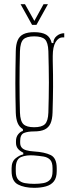

<svg xmlns="http://www.w3.org/2000/svg" viewBox="-20 -759 338 919"><path d="M143.5 140Q96.5 140 66 124Q35.5 108 35.5 60Q35.5 56 35.5 52.8Q35.5 49.5 35.5 46Q35.5 14.5 54.5 -1Q73.5 -16.5 91.5 -20V-28Q73.5 -37 65 -48.2Q56.5 -59.5 56.5 -76Q56.5 -78.5 56.5 -80.2Q56.5 -82 56.5 -84Q56.5 -103.5 67.5 -116.8Q78.5 -130 89.5 -132V-141Q72.5 -151 64.5 -170.2Q56.5 -189.5 55.5 -220Q54.5 -262.5 54 -295.2Q53.5 -328 53.5 -359.5Q53.5 -391 54 -427.5Q54.5 -464 55.5 -514Q56 -546.5 64.8 -566.5Q73.5 -586.5 92.8 -595.8Q112 -605 143.5 -605Q181 -605 201 -593Q221 -581 227.5 -553H235.5Q235.5 -573.5 251.5 -586.8Q267.5 -600 287.5 -600V-580H280.5Q259.5 -580 246 -557.2Q232.5 -534.5 232.5 -491V-468Q233.5 -430.5 233.8 -400.8Q234 -371 234 -343.8Q234 -316.5 233.2 -286.8Q232.5 -257 231.5 -220Q230.5 -188 221.8 -168.2Q213 -148.5 194 -139.2Q175 -130 143.5 -130Q113 -130 94.8 -122.5Q76.5 -115 76.5 -84V-76Q76.5 -61.5 83.8 -52.8Q91 -44 105.8 -39.8Q120.5 -35.5 143.5 -34Q193 -31 222.2 -17Q251.5 -3 251.5 46Q251.5 49.5 251.5 52.8Q251.5 56 251.5 60Q251.5 92 237.8 109.2Q224 126.5 199.5 133.2Q175 140 143.5 140ZM143.5 121Q167.5 121 187.5 117.5Q207.5 114 219.5 101.2Q231.5 88.5 231.5 61Q231.5 57 231.5 53.2Q231.5 49.5 231.5 46Q231.5 17.5 219.8 5.5Q208 -6.5 188 -9.8Q168 -13 143.5 -15Q107 -18 81.2 -7.5Q55.5 3 55.5 46Q55.5 49.5 55.5 53.2Q55.5 57 55.5 61Q55.5 88.5 67.5 101.2Q79.5 114 99.5 117.5Q119.5 121 143.5 121ZM143.5 -150Q179.5 -150 194.8 -164.5Q210 -179 211.5 -220Q212.5 -254 213.2 -290.2Q214 -326.5 214 -364Q214 -401.5 213.2 -439.2Q212.5 -477 211.5 -514Q210 -556 195.2 -570.5Q180.5 -585 143.5 -585Q107 -585 92 -570.5Q77 -556 75.5 -514Q74.5 -477 74 -439.2Q73.5 -401.5 73.5 -364Q73.5 -326.5 74 -290.2Q74.5 -254 75.5 -220Q77 -179 92.2 -164.5Q107.5 -150 143.5 -150ZM133.5 -640 78.5 -739H99.5L144.5 -659L188.5 -739H209.5L154.5 -640Z"/></svg>

Font: Big Shoulders Display Thin Thin
Style: Regular
Weight: 250
Version: Version 2.002